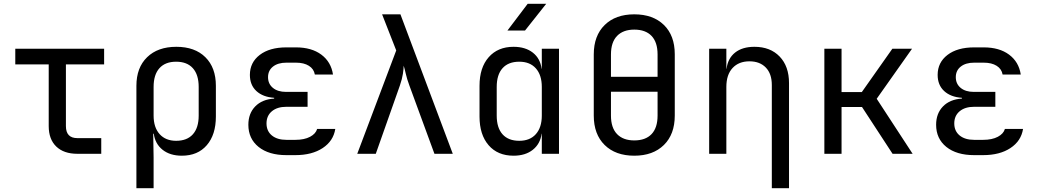

<svg xmlns="http://www.w3.org/2000/svg" viewBox="-20 -805 5440 1005"><path d="M385 0Q314 0 274.5 -38Q235 -76 235 -145V-468H60V-550H525V-468H325V-145Q325 -82 385 -82H510V0Z M694 180V-356Q694 -451 750 -505.5Q806 -560 903 -560Q1000 -560 1055 -505.5Q1110 -451 1110 -356V-195Q1110 -100 1062.5 -45Q1015 10 932 10Q870 10 831 -21Q792 -52 785 -105H782L784 20V180ZM902 -68Q959 -68 989.5 -102Q1020 -136 1020 -200V-350Q1020 -414 989.5 -448Q959 -482 902 -482Q845 -482 814.5 -448Q784 -414 784 -350V-200Q784 -138 815.5 -103Q847 -68 902 -68Z M1526 7H1479Q1387 7 1333.5 -36Q1280 -79 1280 -152Q1280 -211 1316 -248Q1352 -285 1415 -289V-293Q1356 -297 1322 -328.5Q1288 -360 1288 -413Q1288 -478 1339.5 -517.5Q1391 -557 1479 -557H1529Q1611 -557 1662 -519Q1713 -481 1723 -415H1628Q1623 -444 1597 -460.5Q1571 -477 1529 -477H1479Q1435 -477 1409 -456.5Q1383 -436 1383 -401Q1383 -366 1408.5 -345Q1434 -324 1477 -324H1590V-246H1479Q1431 -246 1403 -222.5Q1375 -199 1375 -159Q1375 -119 1403 -96Q1431 -73 1479 -73H1526Q1573 -73 1603 -89Q1633 -105 1640 -130H1735Q1725 -67 1669 -30Q1613 7 1526 7Z M1850 0 2054 -541 1980 -730H2076L2350 0H2254L2123 -357Q2110 -392 2104 -419Q2098 -446 2093 -461Q2093 -446 2089 -419Q2085 -392 2073 -357L1947 0Z M2636 -645 2742 -785H2839L2728 -645ZM2668 10Q2585 10 2537.5 -45Q2490 -100 2490 -195V-356Q2490 -451 2538 -505.5Q2586 -560 2668 -560Q2730 -560 2769 -529.5Q2808 -499 2815 -445H2816V-550H2906V0H2816V-105H2815Q2808 -52 2769 -21Q2730 10 2668 10ZM2698 -68Q2754 -68 2785 -103Q2816 -138 2816 -200V-350Q2816 -412 2785 -447Q2754 -482 2698 -482Q2641 -482 2610.5 -448Q2580 -414 2580 -350V-200Q2580 -136 2610.5 -102Q2641 -68 2698 -68Z M3300 10Q3202 10 3145 -46Q3088 -102 3088 -200V-520Q3088 -618 3145 -674Q3202 -730 3300 -730Q3398 -730 3455 -674.5Q3512 -619 3512 -521V-200Q3512 -102 3455 -46Q3398 10 3300 10ZM3178 -403H3422V-520Q3422 -584 3390.5 -617Q3359 -650 3300 -650Q3242 -650 3210 -617Q3178 -584 3178 -520ZM3300 -70Q3359 -70 3390.5 -103Q3422 -136 3422 -200V-325H3178V-200Q3178 -136 3210 -103Q3242 -70 3300 -70Z M3692 0V-550H3782V-445H3783Q3790 -500 3828 -530Q3866 -560 3929 -560Q4012 -560 4061 -509Q4110 -458 4110 -370V180H4020V-360Q4020 -419 3988.5 -451.5Q3957 -484 3903 -484Q3847 -484 3814.5 -449Q3782 -414 3782 -350V0Z M4295 0V-550H4385V-323H4491L4651 -550H4754L4569 -288L4757 0H4652L4492 -245H4385V0Z M5126 7H5079Q4987 7 4933.5 -36Q4880 -79 4880 -152Q4880 -211 4916 -248Q4952 -285 5015 -289V-293Q4956 -297 4922 -328.5Q4888 -360 4888 -413Q4888 -478 4939.5 -517.5Q4991 -557 5079 -557H5129Q5211 -557 5262 -519Q5313 -481 5323 -415H5228Q5223 -444 5197 -460.5Q5171 -477 5129 -477H5079Q5035 -477 5009 -456.5Q4983 -436 4983 -401Q4983 -366 5008.5 -345Q5034 -324 5077 -324H5190V-246H5079Q5031 -246 5003 -222.5Q4975 -199 4975 -159Q4975 -119 5003 -96Q5031 -73 5079 -73H5126Q5173 -73 5203 -89Q5233 -105 5240 -130H5335Q5325 -67 5269 -30Q5213 7 5126 7Z"/></svg>

Font: JetBrainsMono NF
Style: Regular
Weight: 400
Designer: Philipp Nurullin, Konstantin Bulenkov
Foundry: JetBrains
Version: Version 2.251; ttfautohint (v1.8.3);Nerd Fonts 2.2.2